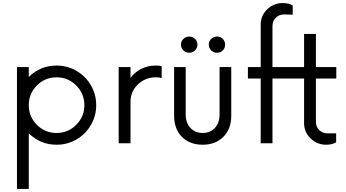

<svg xmlns="http://www.w3.org/2000/svg" viewBox="-20 -940 2268 1260"><path d="M351.1 -509.8Q421.9 -509.8 481.7 -475.1Q541.5 -440.4 576.4 -380.6Q611.3 -320.8 611.3 -250Q611.3 -179.2 576.4 -119.4Q541.5 -59.6 481.7 -24.9Q421.9 9.8 351.1 9.8Q245.1 9.8 168.9 -64.9V299.8H91.3V-500H168.9V-435.1Q245.1 -509.8 351.1 -509.8ZM222.2 -120.8Q275.4 -67.4 351.1 -67.4Q426.8 -67.4 480.2 -120.8Q533.7 -174.3 533.7 -250Q533.7 -325.7 480.2 -379.2Q426.8 -432.6 351.1 -432.6Q275.4 -432.6 222.2 -379.2Q168.9 -325.7 168.9 -250Q168.9 -174.3 222.2 -120.8Z M1002.4 -509.8Q1025.4 -509.8 1041 -506.3V-427.7Q1026.9 -432.6 1002.4 -432.6Q933.6 -432.6 885 -386Q836.4 -339.4 836.4 -271.5V0H758.8V-500H836.4V-428.7Q865.2 -467.3 907.7 -488.5Q950.2 -509.8 1002.4 -509.8Z M1222.2 -593.8Q1199.7 -593.8 1183.6 -609.4Q1167.5 -625 1167.5 -646.5Q1167.5 -669.4 1183.6 -684.8Q1199.7 -700.2 1222.2 -700.2Q1244.1 -700.2 1260 -684.8Q1275.9 -669.4 1275.9 -646.5Q1275.9 -625 1259.8 -609.4Q1243.7 -593.8 1222.2 -593.8ZM1403.8 -593.8Q1382.3 -593.8 1366.2 -609.4Q1350.1 -625 1350.1 -646.5Q1350.1 -669.4 1366 -684.8Q1381.8 -700.2 1403.8 -700.2Q1426.3 -700.2 1441.9 -684.8Q1457.5 -669.4 1457.5 -646.5Q1457.5 -625 1441.9 -609.4Q1426.3 -593.8 1403.8 -593.8ZM1310.1 9.8Q1225.6 9.8 1174.1 -41.7Q1122.6 -93.3 1122.6 -180.2V-500H1198.7V-189Q1198.7 -133.3 1230 -100.3Q1261.2 -67.4 1310.1 -67.4Q1359.4 -67.4 1390.1 -100.3Q1420.9 -133.3 1420.9 -189V-500H1497.6V-180.2Q1497.6 -93.8 1445.8 -42Q1394 9.8 1310.1 9.8Z M2187 -424.8H2053.2V-141.1Q2053.2 -107.4 2075.2 -86.2Q2097.2 -64.9 2128.4 -64.9H2186V-6.3Q2161.1 9.8 2119.6 9.8Q2061 9.8 2018.3 -31.5Q1975.6 -72.8 1975.6 -131.3V-424.8H1768.1V0H1690.9V-424.8H1606.9V-500H1690.9V-778.8Q1690.9 -837.4 1733.4 -878.7Q1775.9 -919.9 1834.5 -919.9Q1876 -919.9 1900.9 -903.8V-843.8L1843.3 -845.2Q1812 -845.2 1790 -823.7Q1768.1 -802.2 1768.1 -768.6V-500H1975.6V-717.3H2053.2V-500H2187Z"/></svg>

Font: Now
Style: Regular
Weight: 400
Designer: Alfredo Marco Pradil
Foundry: Alfredo Marco Pradil
Version: Version 1.002;PS 001.002;hotconv 1.0.88;makeotf.lib2.5.64775